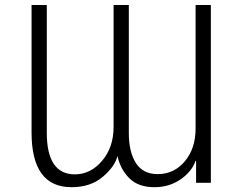

<svg xmlns="http://www.w3.org/2000/svg" viewBox="-20 -738 978 775"><path d="M107.4 -203.1V-717.8H168.9V-202.1Q168.9 -34.2 282.2 -34.2Q345.7 -34.2 392.1 -88.9Q438.5 -143.6 438.5 -225.6V-717.8H500V-201.2Q500 -124 528.8 -79.6Q557.6 -35.2 616.2 -35.2Q682.6 -35.2 726.1 -86.9Q769.5 -138.7 769.5 -219.7V-717.8H831.1V0H771.5V-88.9H769.5Q753.9 -44.9 708.5 -13.7Q663.1 17.6 603.5 17.6Q538.1 17.6 502 -18.6Q465.8 -54.7 454.1 -108.4Q444.3 -66.4 395 -24.4Q345.7 17.6 268.6 17.6Q107.4 17.6 107.4 -203.1Z"/></svg>

Font: Gothic A1 Light
Style: Regular
Weight: 300
Version: Version 2.50